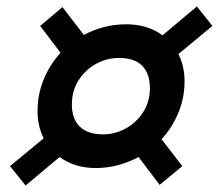

<svg xmlns="http://www.w3.org/2000/svg" viewBox="-20 -674 676 593"><path d="M59 -101 11 -161 115 -247Q96 -284 96 -331Q96 -383 115 -429Q134 -475 167 -511L104 -594L173 -652L239 -566Q268 -582 301.5 -590.5Q335 -599 370 -599Q435 -599 482 -565L588 -654L636 -594L531 -507Q550 -470 550 -423Q550 -372 531 -326Q512 -280 479 -244L543 -161L473 -103L408 -189Q378 -173 344.5 -164Q311 -155 275 -155Q211 -155 164 -189ZM298 -259Q335 -259 368 -277Q401 -295 422 -327.5Q443 -360 443 -402Q443 -447 419 -471Q395 -495 348 -495Q310 -495 277 -477Q244 -459 223 -426.5Q202 -394 202 -351Q202 -306 227 -282.5Q252 -259 298 -259Z"/></svg>

Font: Geist Mono
Style: Bold Italic
Weight: 700
Italic angle: -12°
Monospace: yes
Designer: Basement.studio, Andrés Briganti, Mateo Zaragoza
Foundry: Basement.studio, Vercel, Andrés Briganti, Guido Ferreyra, Mateo Zaragoza
Version: Version 1.500; ttfautohint (v1.8.4.7-5d5b)